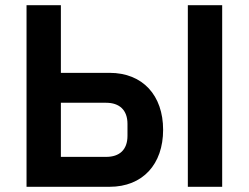

<svg xmlns="http://www.w3.org/2000/svg" viewBox="-20 -718 956 738"><path d="M82 0H401C529 0 607 -87 607 -219C607 -351 529 -438 401 -438H214V-698H82ZM702 0H834V-698H702ZM214 -115V-323H388C439 -323 470 -295 470 -242V-196C470 -142 439 -115 388 -115Z"/></svg>

Font: Braiins Sans SemiBold
Style: Regular
Weight: 600
Designer: Mike Abbink, Paul van der Laan, Pieter van Rosmalen, Jiri Chlebus, Lubos Buracinsky
Foundry: Bold Monday, Sudetype
Version: Version 1.000;hotconv 1.0.109;makeotfexe 2.5.65596